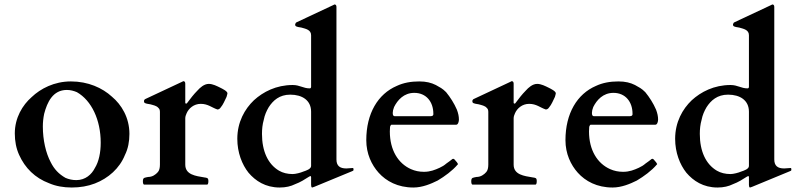

<svg xmlns="http://www.w3.org/2000/svg" viewBox="-20 -823 3564 856"><path d="M46 -228C46 -194 52 -162 65 -133C91.4 -74 136 -29.6 199 -6C229 7 263 13 300 13C337 13 372 7 403 -5C463 -28.2 513.2 -72.5 537 -132C551 -160 557 -192 557 -226C557 -299.2 521.2 -356.8 479 -392C436.3 -431.1 373 -460 296 -460C221.9 -460 160.8 -428 121 -390C80.4 -354.4 46 -298 46 -228ZM171 -259C171 -278 173 -297 177 -316C190.3 -366.6 215.2 -422 278 -422C294 -422 309 -418 323 -412C388.2 -374.8 429 -288.3 429 -187C429 -143.3 420.8 -102.4 403 -74C388.8 -45.6 361.1 -20 320 -20C302 -20 286 -24 272 -30C241.9 -47.2 221.6 -68.8 206 -100C184.4 -140.5 171 -198.7 171 -259Z M617 -15C617 -6 619 -1 622 0H904C907 -1 909 -6 909 -15C909 -30.7 903.7 -29.9 891 -32C852.9 -38.4 806 -43.6 806 -89V-295C806 -302 808 -310 812 -318C821.3 -339.6 844 -360 875 -360C907.6 -360 923.9 -343.4 949 -335H950C955 -335 960 -338 964 -344C975.3 -357.2 982.2 -375.5 990 -391C992 -399 994 -404 994 -407C994 -416.6 971 -427.5 962 -432C947.5 -439.2 928.4 -449 911 -449C890.1 -449 871.8 -432.3 860 -419C843.4 -402.4 829.5 -384 816 -366C815 -365 814 -364 813 -362C812 -362 810 -361 809 -361C808 -361 807 -362 806 -364V-450C806 -457 803 -461 798 -461C797 -461 796 -461 795 -460L791 -458L629 -382C626 -381 624 -379 624 -378C622 -376 622 -374 622 -373C622 -369 622 -366 624 -366C624 -361.6 644.9 -358.6 650 -358C663.7 -354.1 678.3 -351.6 686 -342C691 -338 693 -332 693 -324V-89C693 -74 690 -63 684 -56C673.8 -44.1 659 -34 640 -34C625.5 -30.4 617 -32.8 617 -15Z M1361 -429C1331.8 -429 1316.7 -444 1285 -444C1211.3 -444 1152.9 -413.3 1112 -376C1071.1 -336.9 1038 -279 1038 -204C1038 -142.7 1059.2 -89 1088 -53C1118.9 -16.7 1163.2 13 1227 13C1254.5 13 1276.9 7.5 1296 -2C1319.2 -10.5 1338.5 -22.9 1359 -36C1362 -37 1363 -38 1364 -38C1366 -38 1367 -36 1367 -33V1C1367 5.5 1367.8 13 1372 13C1374.5 12.4 1380.1 10 1381 10L1548 -59C1552.6 -60.5 1556 -62.2 1556 -65V-71C1555 -73 1554 -74 1553 -74L1524 -72C1495.5 -72 1480 -83.5 1480 -112V-792C1480 -799 1477 -803 1472 -803C1471 -803 1470 -803 1469 -802L1465 -800L1303 -724C1300 -723 1298 -721 1298 -719C1296 -717 1296 -715 1296 -714C1296 -711 1296 -708 1298 -708C1298 -703.6 1318.9 -700.6 1324 -700C1343.6 -694.4 1367 -690.1 1367 -666V-436C1367 -432 1364.7 -429 1361 -429ZM1367 -325V-83C1367 -69.4 1345.3 -62.4 1332 -58C1320.4 -52.8 1297.6 -47 1285 -47C1262 -47 1241 -52 1224 -62C1174.9 -90.9 1148 -148.8 1148 -226C1148 -247 1150 -268 1156 -289C1160 -310 1168 -328 1178 -345C1197.5 -375.2 1225.8 -401 1274 -401C1327.7 -401 1367 -375.6 1367 -325Z M2026 -290C2026 -304 2023 -318 2017 -334C2004.8 -362.4 1987.3 -389.6 1969 -412C1951.5 -429.5 1942.1 -433.1 1923 -444C1902.5 -454.2 1880.1 -460 1849 -460C1812 -460 1779 -454 1749 -440C1665.1 -404 1613 -317.6 1613 -198C1613 -137.5 1636.8 -87.7 1668 -53C1701.9 -15.3 1753.4 13 1823 13C1862.8 13 1901.1 -3.1 1931 -18C1962.7 -36.7 1997 -61.9 2020 -89C2021 -90 2022 -91 2022 -92C2018.2 -95.8 2018.7 -99.7 2013 -104C2011.3 -106.5 2005.3 -115 2001 -115C2000 -115 1999 -115 1997 -114C1988 -107 1979 -100 1970 -94C1961 -86 1951 -80 1940 -75C1919.3 -65.6 1898.5 -57 1870 -57C1849 -57 1830 -61 1812 -69C1754.9 -94.4 1718 -154.2 1718 -237C1718 -246 1719 -253 1719 -258C1721 -264 1723 -267 1726 -267H2014C2022.4 -267 2026 -281.4 2026 -290ZM1731 -320C1731 -327 1733 -336 1737 -346C1752.5 -376.9 1780.5 -409 1827 -409C1880.2 -409 1912 -369.2 1912 -316C1913 -309 1909 -305 1900 -305H1740C1732.4 -305 1731 -311.6 1731 -320Z M2081 -15C2081 -6 2083 -1 2086 0H2368C2371 -1 2373 -6 2373 -15C2373 -30.7 2367.7 -29.9 2355 -32C2316.9 -38.4 2270 -43.6 2270 -89V-295C2270 -302 2272 -310 2276 -318C2285.3 -339.6 2308 -360 2339 -360C2371.6 -360 2387.9 -343.4 2413 -335H2414C2419 -335 2424 -338 2428 -344C2439.3 -357.2 2446.2 -375.5 2454 -391C2456 -399 2458 -404 2458 -407C2458 -416.6 2435 -427.5 2426 -432C2411.5 -439.2 2392.4 -449 2375 -449C2354.1 -449 2335.8 -432.3 2324 -419C2307.4 -402.4 2293.5 -384 2280 -366C2279 -365 2278 -364 2277 -362C2276 -362 2274 -361 2273 -361C2272 -361 2271 -362 2270 -364V-450C2270 -457 2267 -461 2262 -461C2261 -461 2260 -461 2259 -460L2255 -458L2093 -382C2090 -381 2088 -379 2088 -378C2086 -376 2086 -374 2086 -373C2086 -369 2086 -366 2088 -366C2088 -361.6 2108.9 -358.6 2114 -358C2127.7 -354.1 2142.3 -351.6 2150 -342C2155 -338 2157 -332 2157 -324V-89C2157 -74 2154 -63 2148 -56C2137.8 -44.1 2123 -34 2104 -34C2089.5 -30.4 2081 -32.8 2081 -15Z M2914 -290C2914 -304 2911 -318 2905 -334C2892.8 -362.4 2875.3 -389.6 2857 -412C2839.5 -429.5 2830.1 -433.1 2811 -444C2790.5 -454.2 2768.1 -460 2737 -460C2700 -460 2667 -454 2637 -440C2553.1 -404 2501 -317.6 2501 -198C2501 -137.5 2524.8 -87.7 2556 -53C2589.9 -15.3 2641.4 13 2711 13C2750.8 13 2789.1 -3.1 2819 -18C2850.7 -36.7 2885 -61.9 2908 -89C2909 -90 2910 -91 2910 -92C2906.2 -95.8 2906.7 -99.7 2901 -104C2899.3 -106.5 2893.3 -115 2889 -115C2888 -115 2887 -115 2885 -114C2876 -107 2867 -100 2858 -94C2849 -86 2839 -80 2828 -75C2807.3 -65.6 2786.5 -57 2758 -57C2737 -57 2718 -61 2700 -69C2642.9 -94.4 2606 -154.2 2606 -237C2606 -246 2607 -253 2607 -258C2609 -264 2611 -267 2614 -267H2902C2910.4 -267 2914 -281.4 2914 -290ZM2619 -320C2619 -327 2621 -336 2625 -346C2640.5 -376.9 2668.5 -409 2715 -409C2768.2 -409 2800 -369.2 2800 -316C2801 -309 2797 -305 2788 -305H2628C2620.4 -305 2619 -311.6 2619 -320Z M3313 -429C3283.8 -429 3268.7 -444 3237 -444C3163.3 -444 3104.9 -413.3 3064 -376C3023.1 -336.9 2990 -279 2990 -204C2990 -142.7 3011.2 -89 3040 -53C3070.9 -16.7 3115.2 13 3179 13C3206.5 13 3228.9 7.5 3248 -2C3271.2 -10.5 3290.5 -22.9 3311 -36C3314 -37 3315 -38 3316 -38C3318 -38 3319 -36 3319 -33V1C3319 5.5 3319.8 13 3324 13C3326.5 12.4 3332.1 10 3333 10L3500 -59C3504.6 -60.5 3508 -62.2 3508 -65V-71C3507 -73 3506 -74 3505 -74L3476 -72C3447.5 -72 3432 -83.5 3432 -112V-792C3432 -799 3429 -803 3424 -803C3423 -803 3422 -803 3421 -802L3417 -800L3255 -724C3252 -723 3250 -721 3250 -719C3248 -717 3248 -715 3248 -714C3248 -711 3248 -708 3250 -708C3250 -703.6 3270.9 -700.6 3276 -700C3295.6 -694.4 3319 -690.1 3319 -666V-436C3319 -432 3316.7 -429 3313 -429ZM3319 -325V-83C3319 -69.4 3297.3 -62.4 3284 -58C3272.4 -52.8 3249.6 -47 3237 -47C3214 -47 3193 -52 3176 -62C3126.9 -90.9 3100 -148.8 3100 -226C3100 -247 3102 -268 3108 -289C3112 -310 3120 -328 3130 -345C3149.5 -375.2 3177.8 -401 3226 -401C3279.7 -401 3319 -375.6 3319 -325Z"/></svg>

Font: fbb
Style: Bold
Weight: 400
Designer: David J. Perry, Michael Sharpe
Version: Version 1.045